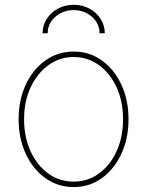

<svg xmlns="http://www.w3.org/2000/svg" viewBox="-20 -759 605 790"><path d="M283.2 10.7Q218.3 10.7 167 -25.9Q115.7 -62.5 86.2 -125.7Q56.6 -189 56.6 -268.6Q56.6 -348.1 86.2 -411.1Q115.7 -474.1 167 -510.5Q218.3 -546.9 283.2 -546.9Q347.7 -546.9 398.7 -510.5Q449.7 -474.1 479.2 -410.9Q508.8 -347.7 508.8 -268.6Q508.8 -189 479.2 -125.7Q449.7 -62.5 398.9 -25.9Q348.1 10.7 283.2 10.7ZM283.2 -11.7Q341.3 -11.7 387.2 -45.2Q433.1 -78.6 459.7 -136.7Q486.3 -194.8 486.3 -268.6Q486.3 -341.8 459.7 -399.7Q433.1 -457.5 387.2 -491Q341.3 -524.4 283.2 -524.4Q225.1 -524.4 179 -490.7Q132.8 -457 106 -399.4Q79.1 -341.8 79.1 -268.6Q79.1 -194.8 105.7 -136.7Q132.3 -78.6 178.5 -45.2Q224.6 -11.7 283.2 -11.7ZM282.7 -739.3Q318.8 -739.3 347.9 -723.6Q377 -708 394 -681.4Q411.1 -654.8 411.1 -622.1H389.6Q389.6 -662.1 358.4 -689.7Q327.1 -717.3 283.2 -717.3Q238.8 -717.3 207.5 -689.7Q176.3 -662.1 176.3 -622.1H155.3Q155.3 -654.8 172.4 -681.4Q189.5 -708 218.5 -723.6Q247.6 -739.3 282.7 -739.3Z"/></svg>

Font: Inter 18pt Thin
Style: Regular
Weight: 250
Designer: Rasmus Andersson
Foundry: rsms
Version: Version 4.001;git-66647c0bb